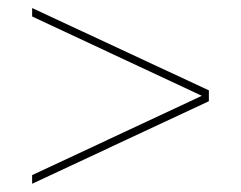

<svg xmlns="http://www.w3.org/2000/svg" viewBox="-20 -626 600 478"><path d="M60 -585V-606L500 -401V-374L60 -168.5V-190L482.5 -387.5Z"/></svg>

Font: Bodoni Moda 11pt ExtraBold
Style: Regular
Weight: 800
Designer: Owen Earl
Foundry: indestructible type
Version: Version 2.004